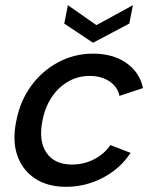

<svg xmlns="http://www.w3.org/2000/svg" viewBox="-20 -714 593 741"><path d="M235 7Q163 7 114.5 -25.5Q66 -58 46.5 -115Q27 -172 43 -248Q58 -325 100.5 -383Q143 -441 205 -474Q267 -507 339 -507Q416 -507 467.5 -471Q519 -435 532 -374L441 -344Q434 -379 402.5 -400Q371 -421 326 -421Q281 -421 243.5 -399.5Q206 -378 180 -339.5Q154 -301 144 -249Q128 -171 159 -125Q190 -79 258 -79Q303 -79 342.5 -99Q382 -119 406 -154L484 -124Q445 -64 378 -28.5Q311 7 235 7ZM493 -694 479 -623 339 -549 228 -623 242 -694 352 -617Z"/></svg>

Font: Albert Sans Medium
Style: Italic
Weight: 500
Italic angle: -11.25°
Designer: Andreas Rasmussen
Foundry: a.Foundry
Version: Version 1.025